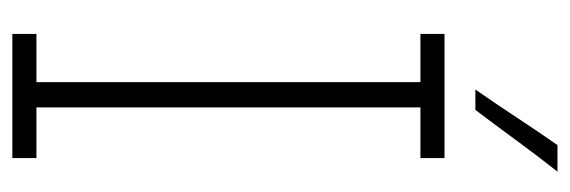

<svg xmlns="http://www.w3.org/2000/svg" viewBox="-326 -597 923 311"><g transform="rotate(90 135.5 -441.5)"><path d="M236 0V-39H154V-661H236V-700H35V-661H113V-39H35V0ZM158 -750Q183 -783 207.5 -816.5Q232 -850 258 -883H215Q192 -850 170 -816.5Q148 -783 125 -750Z"/></g></svg>

Font: Josefin Slab Thin
Style: Regular
Weight: 400
Version: Version 2.000